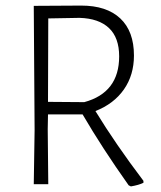

<svg xmlns="http://www.w3.org/2000/svg" viewBox="-20 -660 578 688"><path d="M271 -640Q362 -640 411 -594Q460 -548 460 -461Q460 -391 424 -339.5Q388 -288 322 -262Q394 -144 494 -12V-5Q478 3 449 8L441 4Q346 -130 276 -250H152L151 -197L153 0H101L104 -194L101 -639ZM265 -596 153 -594 152 -295 282 -294Q407 -328 407 -458Q407 -525 370.5 -559.5Q334 -594 265 -596Z"/></svg>

Font: Alegreya Sans Light
Style: Regular
Weight: 300
Designer: Juan Pablo del Peral
Foundry: Huerta Tipografica
Version: Version 2.007